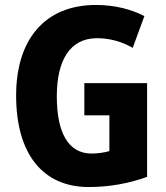

<svg xmlns="http://www.w3.org/2000/svg" viewBox="-20 -744 669 774"><path d="M320 -409V-279H421V-135C401 -129 374 -125 349 -125C255 -125 209 -210 209 -355C209 -501 262 -590 371 -590C423 -590 472 -576 515 -551L562 -679C511 -706 443 -724 367 -724C160 -724 45 -584 45 -359C45 -124 152 10 338 10C422 10 501 -5 573 -31V-409Z"/></svg>

Font: Noto Sans Myanmar UI Condensed ExtraBold
Style: Regular
Weight: 800
Width: 3
Designer: Monotype Design Team
Foundry: Monotype Imaging Inc.
Version: Version 2.103